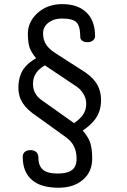

<svg xmlns="http://www.w3.org/2000/svg" viewBox="-20 -753 602 912"><path d="M431.6 -581.1Q431.6 -659.2 385.7 -698.2Q345.7 -733.4 275.4 -733.4Q203.1 -733.4 155.3 -688.5Q112.3 -646.5 112.3 -593.8Q112.3 -553.7 120.1 -528.3Q128.9 -502.9 151.4 -476.6Q109.4 -452.1 90.8 -423.8Q67.4 -388.7 67.4 -335Q67.4 -307.6 78.1 -281.2Q94.7 -245.1 133.8 -215.8L296.9 -98.6Q317.4 -82 327.1 -65.4Q343.8 -38.1 343.8 1Q343.8 42 317.4 57.6Q296.9 71.3 252.9 71.3Q203.1 71.3 181.6 50.8Q162.1 32.2 162.1 -6.8Q162.1 -22.5 150.4 -32.2Q139.6 -40 125 -40Q109.4 -40 98.6 -32.2Q87.9 -23.4 87.9 -8.8Q87.9 65.4 132.8 102.5Q174.8 138.7 257.8 138.7Q330.1 138.7 373 101.6Q418 64.5 418 -1Q418 -52.7 405.3 -84Q395.5 -106.4 373 -132.8Q412.1 -159.2 432.6 -187.5Q460 -225.6 460 -276.4Q460 -328.1 432.6 -365.2Q411.1 -394.5 367.2 -420.9L247.1 -498Q214.8 -518.6 201.2 -538.1Q184.6 -561.5 184.6 -593.8Q184.6 -627 212.9 -647.5Q238.3 -665 273.4 -665Q325.2 -665 342.8 -647.5Q361.3 -628.9 361.3 -577.1Q361.3 -565.4 372.1 -558.6Q381.8 -551.8 396.5 -552.7Q410.2 -552.7 419.9 -559.6Q431.6 -568.4 431.6 -581.1ZM337.9 -345.7Q361.3 -331.1 374 -310.5Q389.6 -288.1 389.6 -259.8Q389.6 -228.5 372.1 -205.1Q360.4 -188.5 332 -168L187.5 -270.5Q164.1 -286.1 153.3 -300.8Q136.7 -323.2 136.7 -354.5Q136.7 -384.8 152.3 -407.2Q167 -427.7 193.4 -442.4Z"/></svg>

Font: Gulim
Style: Regular
Weight: 400
Version: Version 2.21